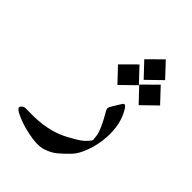

<svg xmlns="http://www.w3.org/2000/svg" viewBox="-211 -618 921 921"><g transform="rotate(45 249.5 -157.5)"><path d="M42.5 159.2Q20.5 146 29.5 134.5Q38.6 123 52.2 122.6Q65.9 122.1 86.9 122.8Q107.9 123.5 118.2 122.6Q218.3 119.1 292.5 78.1Q293.5 77.6 301.3 73.2Q309.1 68.8 311.3 67.6Q313.5 66.4 320.8 62.3Q328.1 58.1 331.1 56.2Q334 54.2 340.6 50Q347.2 45.9 350.6 43.2Q354 40.5 359.4 36.4Q364.7 32.2 377 19Q389.2 5.9 388.7 0.2Q388.2 -5.4 386.2 -22.9Q382.3 -59.6 333 -143.1Q328.6 -151.9 330.1 -158.7Q331.1 -165.5 365.7 -219.7Q376.5 -235.8 391.1 -210.9Q431.2 -146 425.3 -53.7Q422.4 -2.9 404.8 46.6Q387.2 96.2 362.8 121.1Q338.4 146 314.7 166.5Q291 187 254.4 199Q217.8 210.9 152.1 197.3Q86.4 183.6 42.5 159.2ZM356.4 -374 288.6 -445.8Q342.3 -499 361.8 -518.6Q395.5 -481.9 430.2 -445.8Q430.2 -445.8 356.4 -374ZM425.3 -271 357.4 -342.8Q411.1 -396 430.7 -415.5Q464.4 -378.9 499 -342.8Q499 -342.8 425.3 -271ZM284.7 -267.6 216.8 -339.4Q270.5 -392.6 290 -412.1Q323.7 -375.5 358.4 -339.4Q358.4 -339.4 284.7 -267.6Z"/></g></svg>

Font: Amiri Typewriter
Style: Bold
Weight: 700
Monospace: yes
Designer: Khaled Hosny
Version: Version 1.1